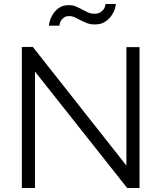

<svg xmlns="http://www.w3.org/2000/svg" viewBox="-20 -946 812 966"><path d="M156 -586V0H90V-710H145L616 -113V-709H682V0H620ZM457 -823Q435 -823 418 -829.5Q401 -836 386.5 -843.5Q372 -851 358 -858Q344 -865 328 -865Q312 -865 302 -858Q292 -851 287 -842.5Q282 -834 280.5 -826.5Q279 -819 279 -817H226Q226 -823 230.5 -840Q235 -857 246.5 -875Q258 -893 277 -906.5Q296 -920 326 -920Q347 -920 363 -913Q379 -906 393.5 -898Q408 -890 422.5 -883.5Q437 -877 455 -877Q474 -877 485 -884Q496 -891 502 -900Q508 -909 509.5 -917Q511 -925 511 -926H563Q563 -920 558.5 -903.5Q554 -887 542 -869Q530 -851 509.5 -837Q489 -823 457 -823Z"/></svg>

Font: Rising Sun Light
Style: Regular
Weight: 300
Designer: Matt McInerney, Pablo Impallari, Rodrigo Fuenzalida (Raleway font), Stephen Hutchings (Greek), Cristiano Sobral (main ch
Foundry: The Rising Sun Project Authors
Version: Version 4.327; ttfautohint (v1.8.4.7-5d5b-dirty)